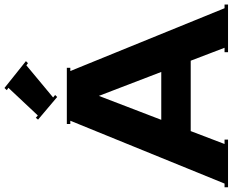

<svg xmlns="http://www.w3.org/2000/svg" viewBox="-108 -902 1011 834"><g transform="rotate(-90 397.0 -485.5)"><path d="M301.8 -835 312 -826.2 432.1 -954.1 421.9 -960.9 431.2 -971.2 547.9 -877.9 539.1 -869.1 529.8 -876 390.1 -759.8 400.9 -751 392.1 -742.2 293.9 -825.2ZM0 0V-15.1H16.1L289.1 -685.1H274.9V-700.2H519V-685.1H504.9L777.8 -15.1H793.9V0H586.9V-15.1H606L549.8 -162.1H244.1L188 -15.1H207V0ZM397 -561 293 -290H501Z"/></g></svg>

Font: Copperplate CC
Style: Bold
Weight: 700
Designer: indestructible type*
Foundry: Cowboy Collective
Version: Version 1.000